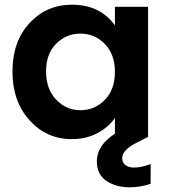

<svg xmlns="http://www.w3.org/2000/svg" viewBox="-20 -583 718 817"><path d="M286 -563Q406 -563 469 -475V-554H610V0H609L562 24Q500 55 500 90Q500 108 513.5 119Q527 130 550 130Q582 130 621 115V199Q578 214 532 214Q473 214 432.5 186.5Q392 159 392 103Q392 36 469 -14V-81Q442 -42 394.5 -16.5Q347 9 285 9Q178 9 105.5 -71.5Q33 -152 33 -279Q33 -406 105.5 -484.5Q178 -563 286 -563ZM322 -440Q262 -440 219 -397Q176 -354 176 -279Q176 -204 219 -159Q262 -114 322 -114Q383 -114 426 -158Q469 -202 469 -277Q469 -352 426 -396Q383 -440 322 -440Z"/></svg>

Font: SVN-Poppins SemiBold
Style: Regular
Weight: 600
Designer: Ninad Kale (Devanagari), Jonny Pinhorn (Latin)
Foundry: Indian Type Foundry
Version: Version 3.002 2017